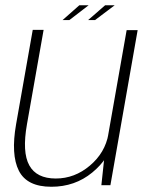

<svg xmlns="http://www.w3.org/2000/svg" viewBox="-20 -707 562 733"><path d="M367 0H401.5L505.5 -592H463.5L379 -112ZM146.5 -593H105L41.5 -233Q21 -116.5 52 -55.2Q83 6 176 6Q266 6 332 -48.2Q398 -102.5 410 -170L394 -195.5Q381.5 -124 323.2 -74.8Q265 -25.5 193 -25.5Q119.5 -25.5 91.8 -75.8Q64 -126 83 -233ZM316.5 -630.5H343L418 -687H381.5ZM219 -630.5H245L318.5 -687H283Z"/></svg>

Font: Anybody UltraCondensed Thin ExtraLight
Style: Italic
Weight: 250
Italic angle: -10°
Version: Version 1.111